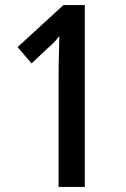

<svg xmlns="http://www.w3.org/2000/svg" viewBox="-20 -734 493 754"><path d="M210 0V-430Q210 -455 210.5 -484.5Q211 -514 212 -543Q213 -572 213 -593Q208 -585 197 -573Q186 -561 171 -548L104 -485L49 -549L229 -714H313V0Z"/></svg>

Font: Noto Sans Bengali Condensed Medium
Style: Regular
Weight: 500
Width: 3
Designer: Jelle Bosma - Monotype Design Team
Foundry: Monotype Imaging Inc.
Version: Version 2.003